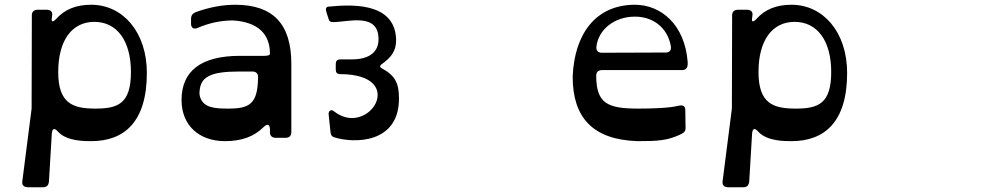

<svg xmlns="http://www.w3.org/2000/svg" viewBox="-20 -580 4243 808"><path d="M97 208H161C177 208 184 200 186 184L198 -18C200 -40 209 -43 224 -26C261 15 338 14 364 14C503 14 598 -67 598 -273C598 -445 497 -560 364 -560C301 -560 253 -541 217 -501C201 -484 194 -487 199 -509V-512C203 -529 194 -539 177 -539H139C123 -539 113 -530 114 -514L113 -123L74 182C71 199 81 208 97 208ZM382 -123C287 -123 225 -144 225 -277C225 -409 282 -488 377 -488C472 -488 531 -409 531 -277C531 -144 477 -123 382 -123Z M970 -560C918 -560 862 -550 804 -529C791 -524 784 -515 784 -501V-480C784 -462 796 -455 813 -463C859 -483 909 -494 961 -494C1066 -487 1116 -437 1116 -354C1116 -348 1108 -345 1092 -345H990C827 -345 744 -282 744 -159C744 -54 816 14 927 14C998 14 1050 -6 1089 -45C1105 -61 1116 -57 1116 -35V-24C1116 -8 1125 0 1141 0H1182C1198 0 1206 -9 1206 -24V-312C1206 -479 1129 -560 970 -560ZM941 -123C882 -123 838 -127 823 -169C819 -180 819 -188 820 -198C825 -255 863 -279 985 -279H1042C1057 -279 1066 -271 1066 -256C1065 -142 1030 -123 941 -123Z M1387 -2C1470 24 1659 25 1659 -165C1659 -226 1646 -261 1586 -293C1578 -297 1578 -303 1584 -308C1627 -339 1648 -365 1647 -415C1641 -576 1448 -560 1362 -552C1351 -551 1350 -541 1353 -531L1362 -503C1365 -490 1370 -487 1383 -487C1444 -487 1573 -529 1573 -415C1573 -360 1533 -330 1460 -330H1411C1399 -330 1393 -323 1393 -311V-286C1393 -275 1399 -268 1411 -268C1702 -268 1530 4 1385 -112C1374 -121 1362 -114 1363 -99L1371 -23C1372 -13 1376 -5 1387 -2Z M2663 14C2748 14 2790 12 2847 -16C2860 -22 2866 -30 2865 -44L2864 -117C2864 -135 2852 -139 2836 -135C2795 -125 2725 -123 2666 -123C2536 -123 2490 -145 2489 -260C2489 -276 2497 -285 2513 -285H2850C2865 -285 2874 -294 2874 -310V-319C2862 -476 2762 -560 2652 -560C2487 -560 2397 -437 2390 -257C2390 -84 2476 8 2663 14ZM2513 -358C2496 -358 2488 -368 2490 -384C2498 -455 2565 -510 2652 -510C2731 -510 2790 -461 2803 -386C2806 -370 2799 -359 2782 -359Z M3044 208H3108C3124 208 3131 200 3133 184L3145 -18C3147 -40 3156 -43 3171 -26C3208 15 3285 14 3311 14C3450 14 3545 -67 3545 -273C3545 -445 3444 -560 3311 -560C3248 -560 3200 -541 3164 -501C3148 -484 3141 -487 3146 -509V-512C3150 -529 3141 -539 3124 -539H3086C3070 -539 3060 -530 3061 -514L3060 -123L3021 182C3018 199 3028 208 3044 208ZM3329 -123C3234 -123 3172 -144 3172 -277C3172 -409 3229 -488 3324 -488C3419 -488 3478 -409 3478 -277C3478 -144 3424 -123 3329 -123Z"/></svg>

Font: OpenDyslexic3
Style: Regular
Weight: 400
Designer: Abelardo Gonzalez
Version: Version 3.001;PS 003.001;hotconv 1.0.88;makeotf.lib2.5.64775